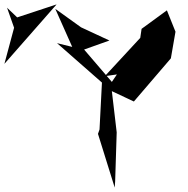

<svg xmlns="http://www.w3.org/2000/svg" viewBox="-44 -764 852 872"><path d="M464 -392 338 -539 453 -580 324 -640 207 -724 284 -551 215 -568 419 -389 408 -176 401 -156 477 88 479 59 486 -163 464 -350 564 -303 732 -499 753 -620 714 -717 599 -633 593 -592 432 -418 487 -426ZM-12 -729 20 -638 -24 -474 213 -744 34 -685Z"/></svg>

Font: Asimov Silicon
Style: Regular
Weight: 400
Designer: Google
Version: Version 2.000980; 2014